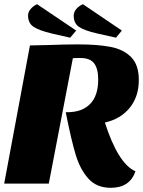

<svg xmlns="http://www.w3.org/2000/svg" viewBox="-23 -877 683 917"><path d="M211 -662Q287 -665 349 -665Q444 -665 505.5 -653Q567 -641 603.5 -604Q640 -567 640 -495Q640 -415 596 -361.5Q552 -308 478 -292Q508 -197 545 -137Q582 -77 624 -59Q597 20 506 20Q439 20 399.5 -23.5Q360 -67 338.5 -138Q317 -209 291 -341H298Q369 -341 407.5 -380.5Q446 -420 446 -497Q446 -549 426.5 -574.5Q407 -600 361 -600Q332 -600 325 -599L210 0H-3L120 -660Q186 -662 211 -662ZM312 -697 224 -717Q162 -732 136.5 -749.5Q111 -767 111 -803Q111 -819 123 -833.5Q135 -848 154 -857L341 -731ZM531 -697 442 -717Q380 -731 354.5 -748.5Q329 -766 329 -802Q329 -819 341 -833.5Q353 -848 373 -857L559 -731Z"/></svg>

Font: Sansita ExtraBold Italic
Style: Regular
Weight: 800
Italic angle: -11°
Designer: Pablo Cosgaya
Foundry: Omnibus-Type
Version: Version 1.006